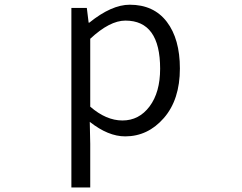

<svg xmlns="http://www.w3.org/2000/svg" viewBox="-20 -574 1040 826"><path d="M287.1 232.4V-540H353.5L361.3 -476.6H364.3Q460 -553.7 538.1 -553.7Q641.6 -553.7 697.8 -480Q753.9 -406.2 753.9 -279.3Q753.9 -145.5 685.1 -66.4Q616.2 12.7 518.6 12.7Q445.3 12.7 366.2 -49.8L368.2 44.9V232.4ZM506.8 -55.7Q578.1 -55.7 623.5 -116.2Q668.9 -176.8 668.9 -278.3Q668.9 -485.4 519.5 -485.4Q452.1 -485.4 368.2 -407.2V-115.2Q436.5 -55.7 506.8 -55.7Z"/></svg>

Font: Gen Shin Gothic Monospace Normal
Style: Regular
Weight: 350
Designer: [Source Han Sans]
Ryoko NISHIZUKA  (kana & ideographs); Paul D. Hunt (Latin, Greek & Cyrillic); Wenlong ZHANG  (bopomofo
Version: Version 1.002.20150607